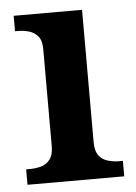

<svg xmlns="http://www.w3.org/2000/svg" viewBox="-44 -572 430 607"><g transform="rotate(-5 170.5 -268.0)"><path d="M19 0V-49H31Q49 -49 66 -53.5Q83 -58 94.5 -72.5Q106 -87 106 -115V-423Q106 -451 94 -464.5Q82 -478 65 -482.5Q48 -487 31 -487H22V-536H239V-117Q239 -88 250 -73.5Q261 -59 279 -54Q297 -49 313 -49H326V0Z"/></g></svg>

Font: Noto Serif Khojki SemiBold
Style: Regular
Weight: 600
Version: Version 2.003